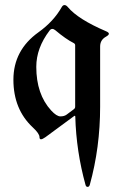

<svg xmlns="http://www.w3.org/2000/svg" viewBox="-20 -543 497 762"><path d="M132.8 -415Q192.9 -458 225.1 -515.1Q229.5 -522.9 236.1 -522.9Q242.7 -522.9 249.5 -514.6Q290 -466.3 401.9 -418.5Q412.1 -414.1 412.1 -408.9Q412.1 -403.8 399.9 -397Q377.4 -384.3 377.4 -358.4V-119.6Q377.4 42.5 336.4 190.4Q334 198.7 327.6 198.7Q321.3 198.7 319.3 190.4Q282.7 58.1 278.8 -79.6Q278.8 -83.5 277.1 -83.5Q275.4 -83.5 272.9 -81.5L160.2 1.5Q148.4 9.8 142.6 9.8Q136.7 9.8 136.7 1Q136.7 -12.7 109.9 -37.6Q33.2 -109.4 33.2 -226.6Q33.2 -343.8 132.8 -415ZM124 -277.8Q124 -168.9 183.1 -104.5Q204.6 -81.1 219.7 -81.1Q234.9 -81.1 244.1 -87.9L272.9 -109.4Q278.3 -113.3 278.3 -119.6V-363.3Q278.3 -369.1 272.5 -372.1Q240.7 -388.2 199.7 -422.9Q193.4 -428.2 187.5 -428.2Q181.6 -428.2 176.8 -421.9Q124 -352.5 124 -277.8Z"/></svg>

Font: UnifrakturMaguntia18
Style: Book
Weight: 400
Designer: j. 'mach' wust, Gerrit Ansmann, Georg Duffner, based on a font by Peter Wiegel, original typeface by Carl Albert Fahrenw
Version: Version 2017-03-19